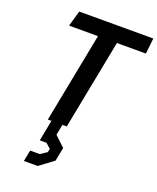

<svg xmlns="http://www.w3.org/2000/svg" viewBox="-183 -837 1023 1249"><g transform="rotate(20 328.5 -212.0)"><path d="M192.5 0H217.5L189.5 145H236L270 175L265 199L219.5 229H153.5L138 306.5H233.5L331 234L349.5 140L280.5 75H279L293.5 0H323.5L444.5 -621.5H645L657 -730H144L113.5 -621.5H313.5Z"/></g></svg>

Font: Monaspace Krypton SemiBold
Style: Italic
Weight: 600
Italic angle: -11°
Designer: Riley Cran & the Lettermatic Team
Foundry: Lettermatic
Version: Version 1.101 (Monaspace Krypton)